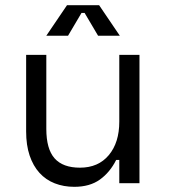

<svg xmlns="http://www.w3.org/2000/svg" viewBox="-20 -708 652 742"><path d="M441 -496H519V0H441V-90H429Q405 -42 366 -14Q327 14 267 14Q226 14 191.5 0.5Q157 -13 132.5 -40Q108 -67 94.5 -107Q81 -147 81 -200V-496H159V-210Q159 -132 191 -96Q223 -60 289 -60Q360 -60 400.5 -108.5Q441 -157 441 -238ZM359 -570 307 -658H295L243 -570H159L239 -688H363L443 -570Z"/></svg>

Font: Space Mono
Style: Regular
Weight: 400
Monospace: yes
Designer: Colophon Foundry / Benjamin Critton
Foundry: Colophon Foundry
Version: Version 1.000;PS 1.003;hotconv 1.0.81;makeotf.lib2.5.63406